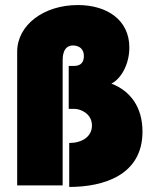

<svg xmlns="http://www.w3.org/2000/svg" viewBox="-20 -734 603 760"><path d="M254 6C389 6 544 -40 544 -213C544 -309 497 -374 421 -403C459 -422 492 -479 492 -546C492 -654 405 -714 288 -714C153 -714 48 -635 48 -529V0H228V-494C228 -507 228 -554 269 -554C271 -554 312 -555 312 -512C312 -489 301 -473 273 -473H252V-303H275C298 -303 344 -285 344 -237C344 -192 303 -168 254 -168Z"/></svg>

Font: Raleway Black
Style: Regular
Weight: 900
Designer: Matt McInerney, Pablo Impallari, Rodrigo Fuenzalida
Foundry: Matt McInerney, Pablo Impallari, Rodrigo Fuenzalida
Version: Version 3.000g; ttfautohint (v1.5) -l 8 -r 28 -G 28 -x 14 -D